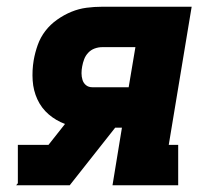

<svg xmlns="http://www.w3.org/2000/svg" viewBox="-20 -550 640 570"><path d="M28 0 33 -6V-120H124L173 -182Q146 -192 124.5 -210.5Q103 -229 91 -255Q79 -281 77 -311Q75 -341 80 -371Q84 -394 92 -416.5Q100 -439 114.5 -458Q129 -477 149.5 -491.5Q170 -506 192 -515Q214 -524 237 -527Q260 -530 283 -530H549L481 -120H509V0H314L342 -171H322L187 0ZM254 -291H362L382 -410H283Q272 -410 261 -406Q250 -402 242 -393.5Q234 -385 230 -374.5Q226 -364 224 -353Q222 -343 222 -332.5Q222 -322 225 -312.5Q228 -303 235.5 -297Q243 -291 254 -291Z"/></svg>

Font: Iosevka Curly Slab HvEx
Style: Italic
Weight: 900
Width: 7
Italic angle: -9°
Monospace: yes
Designer: Belleve Invis
Foundry: Belleve Invis
Version: Version 11.1.0; ttfautohint (v1.8.3)